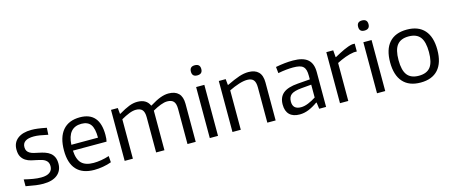

<svg xmlns="http://www.w3.org/2000/svg" viewBox="-47 -1355 4614 1963"><g transform="rotate(-15 2260.0 -374.0)"><path d="M228 11Q192 11 150 5.5Q108 0 45 -12V-84Q95 -72 139.5 -64.5Q184 -57 224 -57Q284 -57 314.5 -80Q345 -103 345 -145Q345 -168 337 -183.5Q329 -199 314 -210Q299 -221 278 -227.5Q257 -234 232 -239Q201 -245 169 -252.5Q137 -260 111 -276.5Q85 -293 68.5 -321.5Q52 -350 52 -398Q52 -471 104.5 -512Q157 -553 251 -553Q268 -553 284 -552Q300 -551 318 -548.5Q336 -546 358 -542.5Q380 -539 410 -533L406 -460Q355 -471 321 -476.5Q287 -482 258 -482Q137 -482 137 -400Q137 -376 146.5 -360.5Q156 -345 173 -335Q190 -325 213 -319Q236 -313 263 -308Q299 -301 329.5 -290.5Q360 -280 382.5 -262Q405 -244 417.5 -216.5Q430 -189 430 -149Q430 -74 377.5 -31.5Q325 11 228 11Z M769 9Q645 9 582 -59.5Q519 -128 519 -263Q519 -402 581.5 -475.5Q644 -549 763 -549Q970 -549 970 -308Q970 -262 963 -238H607Q612 -144 653.5 -103Q695 -62 780 -62Q818 -62 861 -69Q904 -76 946 -90L951 -23Q911 -8 862.5 0.5Q814 9 769 9ZM761 -481Q617 -481 607 -300H889Q889 -398 858 -439.5Q827 -481 761 -481Z M1091 -540H1163L1169 -477H1174Q1238 -515 1283 -532.5Q1328 -550 1370 -550Q1467 -550 1499 -476H1503Q1568 -516 1614 -533Q1660 -550 1701 -550Q1770 -550 1806.5 -513.5Q1843 -477 1843 -402V0H1756V-372Q1756 -428 1734.5 -451.5Q1713 -475 1668 -475Q1637 -475 1597.5 -460Q1558 -445 1512 -419V0H1424V-372Q1424 -428 1402.5 -451.5Q1381 -475 1336 -475Q1304 -475 1263.5 -459Q1223 -443 1178 -417V0H1091Z M2035 -652Q1981 -652 1981 -705Q1981 -759 2035 -759Q2091 -759 2091 -705Q2091 -652 2035 -652ZM1992 -540H2079V0H1992Z M2232 -540H2305L2311 -477H2316Q2356 -496 2388.5 -510Q2421 -524 2448.5 -533Q2476 -542 2500 -546Q2524 -550 2547 -550Q2616 -550 2652.5 -513.5Q2689 -477 2689 -402V0H2601V-373Q2601 -429 2580 -452.5Q2559 -476 2514 -476Q2476 -476 2425.5 -460Q2375 -444 2320 -417V0H2232Z M2944 5Q2874 5 2837 -31.5Q2800 -68 2800 -137Q2800 -215 2849 -256Q2898 -297 3006 -305L3135 -315V-354Q3135 -389 3128.5 -412.5Q3122 -436 3106.5 -450.5Q3091 -465 3065 -471Q3039 -477 3000 -477Q2966 -477 2926.5 -473Q2887 -469 2841 -460L2834 -527Q2887 -537 2930.5 -541.5Q2974 -546 3018 -546Q3123 -546 3173 -503Q3223 -460 3223 -369V0H3150L3141 -68H3135Q3086 -33 3039 -14Q2992 5 2944 5ZM2976 -63Q3012 -63 3053.5 -80Q3095 -97 3135 -123V-259L3030 -250Q2952 -243 2920.5 -219.5Q2889 -196 2889 -144Q2889 -63 2976 -63Z M3370 -540H3443L3449 -466H3453Q3509 -497 3556 -519Q3603 -541 3645 -549H3673V-466H3642Q3597 -460 3549.5 -442.5Q3502 -425 3458 -402V0H3370Z M3805 -652Q3751 -652 3751 -705Q3751 -759 3805 -759Q3861 -759 3861 -705Q3861 -652 3805 -652ZM3762 -540H3849V0H3762Z M4223 10Q4101 10 4037 -62Q3973 -134 3973 -270Q3973 -407 4037 -478.5Q4101 -550 4223 -550Q4345 -550 4409 -478.5Q4473 -407 4473 -270Q4473 -133 4409 -61.5Q4345 10 4223 10ZM4223 -62Q4307 -62 4345.5 -111.5Q4384 -161 4384 -270Q4384 -379 4345.5 -428.5Q4307 -478 4223 -478Q4140 -478 4101 -428.5Q4062 -379 4062 -270Q4062 -161 4101 -111.5Q4140 -62 4223 -62Z"/></g></svg>

Font: Encode Sans Normal
Style: Regular
Weight: 400
Designer: Pablo Impallari, Andres Torresi
Foundry: Pablo Impallari, Andres Torresi
Version: Version 1.000; ttfautohint (v1.00) -l 8 -r 50 -G 200 -x 14 -